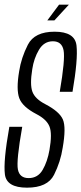

<svg xmlns="http://www.w3.org/2000/svg" viewBox="-27 -818 357 842"><path d="M180.5 -728.5 232 -797.5H275L211.5 -728.5ZM91.5 5Q2 5 -5.5 -53Q-13 -111 14 -262H70.5Q44 -112.5 51.5 -74.8Q59 -37 98.5 -37Q139 -37 160 -73Q181 -109 190 -160.5Q202.5 -232 190 -263.2Q177.5 -294.5 133 -317.5Q71.5 -349.5 57.5 -387.5Q43.5 -425.5 57 -505.5Q66 -564.5 95.2 -621.8Q124.5 -679 212.5 -679Q301.5 -679 308.5 -618.5Q315.5 -558 291 -415.5H235Q259.5 -558 251.8 -597.5Q244 -637 205 -637Q166 -637 143.8 -599.5Q121.5 -562 114.5 -514.5Q103.5 -447 115.2 -415.5Q127 -384 172 -361Q234 -328.5 248.8 -293.8Q263.5 -259 248 -170.5Q238.5 -108 210 -51.5Q181.5 5 91.5 5Z"/></svg>

Font: Anybody Condensed Light
Style: Italic
Weight: 300
Width: 3
Italic angle: -10°
Designer: Tyler Finck
Foundry: Etcetera Type Company
Version: Version 1.010; ttfautohint (v1.8.3) -l 8 -r 50 -G 200 -x 14 